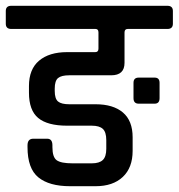

<svg xmlns="http://www.w3.org/2000/svg" viewBox="-44 -643 617 663"><path d="M507 -357V-304Q507 -285 490 -285H435Q417 -285 417 -304V-357Q417 -375 435 -375H490Q507 -375 507 -357ZM-5 -623H534Q553 -623 553 -605V-561Q553 -543 534 -543H397Q386 -543 386 -531V-426Q386 -383 340 -383H195Q168 -383 156.5 -373.5Q145 -364 145 -337V-329Q145 -302 156.5 -292.5Q168 -283 195 -283H286Q347 -283 380.5 -254.5Q414 -226 414 -169V-122Q414 -64 380 -32Q346 0 286 0H198Q126 0 88.5 -30.5Q51 -61 51 -135V-141Q51 -164 71 -164H119Q137 -164 137 -141V-135Q137 -100 152 -89.5Q167 -79 206 -79H273Q299 -79 311 -90.5Q323 -102 323 -129V-159Q323 -187 311 -198Q299 -209 273 -209H188Q120 -209 88 -235.5Q56 -262 56 -323V-346Q56 -404 91 -433.5Q126 -463 188 -463H285Q296 -463 296 -475V-531Q296 -543 286 -543H-5Q-24 -543 -24 -561V-605Q-24 -623 -5 -623Z"/></svg>

Font: Rajdhani Semibold
Style: Regular
Weight: 600
Designer: Satya Rajpurohit, Jyotish Sonowal
Foundry: Indian Type Foundry
Version: Version 1.200;PS 1.0;hotconv 1.0.78;makeotf.lib2.5.61930; tt